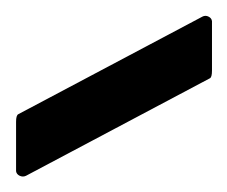

<svg xmlns="http://www.w3.org/2000/svg" viewBox="-20 -424 290 245"><path d="M0.5 -268.6Q0.5 -276.9 3.4 -278.3L238.3 -402.8Q242.2 -404.8 246.1 -402.8Q250 -400.9 250.5 -397V-334Q250.5 -325.7 248 -324.2L13.2 -199.7Q9.3 -197.8 5.1 -199.7Q1 -201.7 0.5 -205.6Z"/></svg>

Font: Della Respira
Style: Regular
Weight: 500
Version: Version 0.201